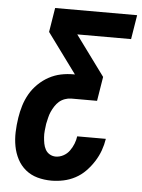

<svg xmlns="http://www.w3.org/2000/svg" viewBox="-53 -777 613 828"><g transform="rotate(5 253.5 -363.5)"><path d="M201 8Q169 8 140 0Q111 -8 88.5 -26.5Q66 -45 52.5 -71Q39 -97 33.5 -126.5Q28 -156 29 -187Q30 -218 35 -250Q39 -276 47 -302.5Q55 -329 69 -353.5Q83 -378 104 -398.5Q125 -419 150 -432.5Q175 -446 201.5 -451.5Q228 -457 255 -457H262L135 -630L152 -735H507L490 -630H257L384 -457L367 -352H255Q242 -352 228 -347Q214 -342 203.5 -333Q193 -324 185 -311.5Q177 -299 171.5 -286.5Q166 -274 163 -260.5Q160 -247 157 -234Q155 -219 153.5 -204.5Q152 -190 153 -176Q154 -162 156.5 -148.5Q159 -135 165.5 -123Q172 -111 184 -104Q196 -97 210 -97Q227 -97 243 -105.5Q259 -114 269.5 -128.5Q280 -143 286.5 -159.5Q293 -176 295 -192H419Q415 -166 406 -141Q397 -116 382 -92.5Q367 -69 347.5 -49Q328 -29 303.5 -16Q279 -3 252.5 2.5Q226 8 201 8Z"/></g></svg>

Font: Iosevka Extrabold Oblique
Style: Regular
Weight: 800
Italic angle: -9°
Monospace: yes
Designer: Belleve Invis
Foundry: Belleve Invis
Version: Version 32.5.0; ttfautohint (v1.8.4)